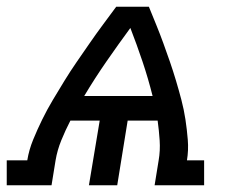

<svg xmlns="http://www.w3.org/2000/svg" viewBox="-62 -550 682 570"><path d="M-42 0V-74H19Q24 -105 36.5 -135.5Q49 -166 63.5 -195.5Q78 -225 95 -253.5Q112 -282 129.5 -310.5Q147 -339 166 -366.5Q185 -394 204 -421.5Q223 -449 243 -476Q263 -503 283 -530H380Q391 -503 402 -476Q413 -449 423 -421.5Q433 -394 442.5 -366.5Q452 -339 460.5 -310.5Q469 -282 476.5 -253.5Q484 -225 488.5 -195.5Q493 -166 495.5 -135Q498 -104 493 -74H544V0H397L409 -74Q414 -103 412 -133Q410 -163 406 -192H317L286 0H202L234 -192H147Q132 -163 120 -133.5Q108 -104 103 -74L91 0ZM188 -265H391Q378 -317 361 -367.5Q344 -418 325 -467Q289 -418 254 -367.5Q219 -317 188 -265Z"/></svg>

Font: Iosevka Curly Slab Extended
Style: Italic
Weight: 400
Width: 7
Italic angle: -9°
Monospace: yes
Designer: Belleve Invis
Foundry: Belleve Invis
Version: Version 11.1.0; ttfautohint (v1.8.3)